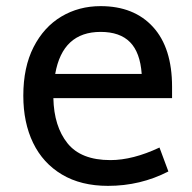

<svg xmlns="http://www.w3.org/2000/svg" viewBox="-20 -589 625 626"><path d="M340 -67Q413 -67 500 -108L529 -30Q438 17 332 17Q244 17 182 -20Q120 -57 88 -123Q56 -189 56 -277Q56 -370 89.5 -435.5Q123 -501 180 -535Q237 -569 308 -569Q417 -569 479 -501Q541 -433 541 -306V-269H154Q156 -177 200 -122Q244 -67 340 -67ZM160 -348H442Q437 -418 404 -451.5Q371 -485 308 -485Q184 -485 160 -348Z"/></svg>

Font: Biryani
Style: Regular
Weight: 400
Designer: Dan Reynolds and Mathieu Reguer
Foundry: Dan Reynolds and Mathieu Reguer
Version: Version 1.004; ttfautohint (v1.1) -l 5 -r 5 -G 72 -x 0 -D la